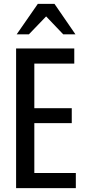

<svg xmlns="http://www.w3.org/2000/svg" viewBox="-20 -970 457 990"><path d="M63 0V-720H157V0ZM115 0V-78H371V0ZM115 -335V-412H350V-335ZM115 -642V-720H363V-642ZM66 -793 175 -950H261L369 -793H306L182 -923H254L129 -793Z"/></svg>

Font: Instrument Sans Condensed Medium
Style: Regular
Weight: 500
Width: 3
Designer: Rodrigo Fuenzalida
Foundry: fragTYPE
Version: Version 1.000;gftools[0.9.28]